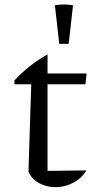

<svg xmlns="http://www.w3.org/2000/svg" viewBox="-20 -806 408 836"><path d="M187 -569V-486H357L352 -439H187V-62L356 -64Q342 -40 320.5 -24Q299 -8 273.5 0.5Q248 9 222 9Q184 9 151.5 -8Q119 -25 104 -58L116 -439H43V-456Q74 -489 109.5 -517.5Q145 -546 187 -569ZM238 -615 219 -783Q258 -790 298 -783L279 -615Z"/></svg>

Font: Piazzolla Thin
Style: Regular
Weight: 400
Version: Version 2.001